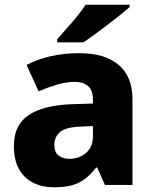

<svg xmlns="http://www.w3.org/2000/svg" viewBox="-20 -786 653 816"><path d="M318 -560Q425 -560 484 -510.5Q543 -461 543 -364V0H426L393 -74H389Q366 -45 341.5 -26Q317 -7 285.5 1.5Q254 10 208 10Q160 10 121.5 -9Q83 -28 61 -67Q39 -106 39 -166Q39 -254 100.5 -296Q162 -338 281 -343L375 -346V-362Q375 -402 354.5 -420Q334 -438 298 -438Q262 -438 223 -426.5Q184 -415 144 -398L93 -510Q138 -534 195 -547Q252 -560 318 -560ZM324 -248Q261 -246 236 -225.5Q211 -205 211 -170Q211 -139 229 -125Q247 -111 275 -111Q317 -111 346 -136.5Q375 -162 375 -206V-250ZM531 -756Q515 -742 490 -722Q465 -702 436.5 -680Q408 -658 381 -638.5Q354 -619 335 -606H223V-619Q239 -638 262 -663.5Q285 -689 307.5 -716.5Q330 -744 344 -766H531Z"/></svg>

Font: Noto Sans Hebrew ExtraBold
Style: Regular
Weight: 800
Designer: Monotype Design Team
Foundry: Monotype Imaging Inc.
Version: Version 2.003